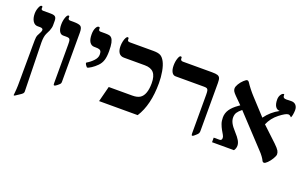

<svg xmlns="http://www.w3.org/2000/svg" viewBox="-89 -1003 2573 1616"><g transform="rotate(20 1197.5 -195.5)"><path d="M205.1 -466.8Q205.1 -445.8 193.8 -417L175.8 -379.9Q162.1 -351.6 162.1 -298.8L171.9 139.2Q171.9 147.9 166 155.5Q160.2 163.1 138.2 176.8L115.2 191.9Q103 201.2 98.1 201.2Q94.2 201.2 94.2 195.8L96.2 179.2Q100.1 138.7 100.6 110.8Q101.1 83 101.1 36.1V-10.7L102.1 -181.6V-242.2Q102.1 -306.2 104.5 -322.8Q106.9 -339.4 115.2 -352.1Q122.6 -366.2 128.2 -377.7Q133.8 -389.2 133.8 -398.9Q133.8 -415 106 -415H85Q58.1 -415 42 -440.7Q25.9 -466.3 25.9 -506.8Q25.9 -535.2 36.4 -561.5Q46.9 -587.9 58.1 -587.9Q67.9 -587.9 67.9 -579.1L66.9 -568.8Q66.9 -553.2 85.9 -553.2H151.9Q183.6 -553.2 194.3 -542.5Q205.1 -531.7 205.1 -506.8Z M438 -43.9Q438 -33.2 432.6 -26.6Q427.2 -20 411.1 -7.1Q395 5.9 388.7 5.9Q382.8 5.9 381.3 2.4Q379.9 -1 379.9 -12.2V-359.9Q379.9 -385.7 377.2 -396.2Q374.5 -406.7 367.7 -410.9Q360.8 -415 341.8 -415H314Q292 -415 279.5 -436.8Q267.1 -458.5 267.1 -496.1Q267.1 -530.8 277.3 -559.8Q287.6 -588.9 299.8 -588.9Q308.1 -588.9 308.1 -580.1V-570.8Q308.1 -553.2 328.1 -553.2H356Q407.7 -553.2 422.9 -540.5Q438 -527.8 438 -485.8Z M722.7 -422.9Q722.7 -373 712.9 -342Q703.1 -311 679.9 -287.4Q656.7 -263.7 631.1 -247.3Q605.5 -231 596.7 -231Q594.7 -231 592.5 -232.4Q590.3 -233.9 582 -245.4Q573.7 -256.8 573.7 -264.2Q573.7 -267.1 578.6 -270Q608.4 -287.1 633.5 -314Q658.7 -340.8 658.7 -369.1Q658.7 -387.7 654.1 -397.5Q649.4 -407.2 638.2 -411.1Q627 -415 598.6 -415H591.8Q566.9 -415 551.3 -437.7Q535.6 -460.4 535.6 -507.8Q535.6 -541.5 546.4 -564.2Q557.1 -586.9 570.8 -586.9Q581.5 -586.9 581.5 -579.1V-569.8Q581.5 -553.2 598.6 -553.2H639.6Q658.7 -553.2 674.1 -550.8Q689.5 -548.3 700.2 -535.9Q710.9 -523.4 716.8 -497.1Q722.7 -470.7 722.7 -422.9Z M1209 -314Q1209 -118.2 1132.8 0H787.1L822.8 -139.2H1034.2Q1078.1 -139.2 1102.8 -155.3Q1127.4 -171.4 1139.6 -206.1Q1151.9 -240.7 1151.9 -292Q1151.9 -356 1126 -385.5Q1100.1 -415 1045.9 -415H858.9Q828.6 -415 813.2 -436.3Q797.9 -457.5 797.9 -497.1Q797.9 -518.6 802.7 -540.3Q807.6 -562 815.2 -575Q822.8 -587.9 829.1 -587.9Q839.8 -587.9 839.8 -579.1V-569.8Q839.8 -553.2 861.8 -553.2H1073.7Q1114.7 -553.2 1136 -542Q1157.2 -530.8 1174.1 -499.3Q1190.9 -467.8 1200 -417.2Q1209 -366.7 1209 -314Z M1320.8 -416Q1298.8 -416 1286.4 -437.7Q1273.9 -459.5 1273.9 -497.1Q1273.9 -532.2 1283.7 -560.5Q1293.5 -588.9 1303.7 -588.9Q1314.9 -588.9 1314.9 -580.1V-570.8Q1314.9 -565.4 1319.6 -559.3Q1324.2 -553.2 1336.9 -553.2H1596.7Q1632.3 -553.2 1647.5 -547.9Q1662.6 -542.5 1668.7 -529.5Q1674.8 -516.6 1674.8 -485.8V-53.2Q1674.8 -32.7 1656.7 -18.1L1643.1 -5.9Q1630.4 5.9 1624.5 5.9Q1618.7 5.9 1617.2 2Q1615.7 -2 1615.7 -14.2V-358.9Q1615.7 -383.8 1612.8 -395.5Q1609.9 -407.2 1602.5 -411.6Q1595.2 -416 1575.7 -416Z M2363.8 -492.2Q2363.8 -475.1 2360.1 -453.1Q2356.4 -431.2 2351.1 -423.8Q2341.3 -433.6 2335.4 -436.8Q2329.6 -439.9 2322.8 -439.9Q2300.3 -439.9 2246.1 -397.7Q2191.9 -355.5 2166 -293.9L2297.9 -169.9Q2330.1 -138.7 2339.1 -123Q2348.1 -107.4 2348.1 -90.8Q2348.1 -76.7 2332 -50Q2315.9 -23.4 2297.4 -5.1Q2278.8 13.2 2268.1 13.2Q2257.8 13.2 2252 2.9Q2247.1 -9.3 2231.7 -30.8Q2216.3 -52.2 2196.8 -71.8L1944.8 -341.8Q1917 -319.3 1905.5 -301.3Q1894 -283.2 1894 -256.8Q1894 -231.9 1907.5 -206.5Q1920.9 -181.2 1952.1 -147.5Q1983.4 -113.3 1996.6 -89.8Q2009.8 -66.4 2009.8 -44.9Q2009.8 -20 1995.1 0H1798.8V-41H1851.1Q1871.1 -41 1871.1 -64Q1871.1 -76.2 1862.1 -91.3Q1853 -106.4 1842 -126Q1831.1 -145.5 1822 -170.4Q1813 -195.3 1813 -227.1Q1813 -266.1 1835 -298.8Q1856.9 -331.5 1901.9 -362.8L1916 -373L1853 -436Q1837.4 -451.7 1829.6 -463.9Q1821.8 -476.1 1821.8 -490.2Q1821.8 -507.3 1835.7 -530.5Q1849.6 -553.7 1869.9 -572.8Q1890.1 -591.8 1899.9 -591.8Q1908.7 -591.8 1916 -582Q1929.7 -560.1 1952.4 -531.2Q1975.1 -502.4 1995.1 -481L2126 -338.9Q2173.3 -404.3 2244.1 -441.9Q2218.8 -442.4 2204.8 -463.9Q2190.9 -485.4 2190.9 -525.9Q2190.9 -550.8 2202.9 -569.3Q2214.8 -587.9 2229 -587.9Q2231.9 -587.9 2232.4 -585.2Q2232.9 -582.5 2232.9 -574.2Q2232.9 -551.8 2262.7 -551.8L2308.1 -553.2Q2334.5 -553.2 2349.1 -536.6Q2363.8 -520 2363.8 -492.2Z"/></g></svg>

Font: Liberation Serif
Style: Bold
Weight: 700
Designer: Steve Matteson
Foundry: Ascender Corporation
Version: Version 2.1.5